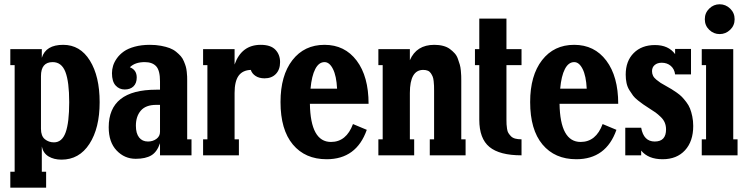

<svg xmlns="http://www.w3.org/2000/svg" viewBox="-20 -720 3467 890"><path d="M193.8 149.9H27.8V76.2H47.9V-418H27.8V-492.2H173.8V-452.1Q192.4 -512.2 272.9 -512.2Q351.6 -512.2 396.7 -439.2Q441.9 -366.2 441.9 -246.1Q441.9 -126 394.5 -53Q347.2 20 265.1 20Q230 20 205.1 5.1Q180.2 -9.8 173.8 -41V76.2H193.8ZM230 -60.1Q267.6 -60.1 284.2 -106Q300.8 -151.9 300.8 -246.1Q300.8 -340.8 283.2 -386.5Q265.6 -432.1 224.1 -432.1Q169.9 -432.1 169.9 -367.2V-123Q169.9 -89.4 188 -74.7Q206.1 -60.1 230 -60.1Z M847.7 -347.2V-74.2H867.7V0H721.7V-56.2Q708 -15.6 681.4 0.2Q654.8 16.1 608.9 16.1Q557.1 16.1 520.5 -22.5Q483.9 -61 483.9 -129.9Q483.9 -304.2 704.1 -304.2H721.7V-342.8Q721.7 -393.6 703.9 -412.8Q686 -432.1 650.9 -432.1Q606 -432.1 582 -408.2Q613.8 -396 613.8 -360.8Q613.8 -334.5 598.9 -319.8Q584 -305.2 558.1 -305.2Q532.7 -305.2 515.9 -323.7Q499 -342.3 499 -380.9Q499 -397.9 504.2 -415Q509.3 -432.1 522 -450Q534.7 -467.8 554 -481.4Q573.2 -495.1 604.5 -503.7Q635.7 -512.2 674.8 -512.2Q702.6 -512.2 726.1 -507.8Q749.5 -503.4 766.4 -497.1Q783.2 -490.7 796.4 -480Q809.6 -469.2 818.1 -459.5Q826.7 -449.7 832.5 -435.5Q838.4 -421.4 841.3 -411.4Q844.2 -401.4 845.7 -387Q847.2 -372.6 847.4 -365.7Q847.7 -358.9 847.7 -347.2ZM666 -64Q688.5 -64 705.1 -76.2Q721.7 -88.4 721.7 -108.9V-233.9H704.1Q655.8 -233.9 632.8 -207.3Q609.9 -180.7 609.9 -137.2Q609.9 -101.6 624.8 -82.8Q639.6 -64 666 -64Z M1188.5 -512.2Q1234.9 -512.2 1256.6 -489.5Q1278.3 -466.8 1278.3 -432.1Q1278.3 -397.5 1258.8 -377.2Q1239.3 -356.9 1206.5 -356.9Q1181.2 -356.9 1164.6 -367.9Q1147.9 -378.9 1142.6 -396Q1104.5 -394.5 1085.9 -368.7Q1067.4 -342.8 1067.4 -289.1V-74.2H1087.4V0H921.4V-74.2H941.4V-418H921.4V-492.2H1067.4V-420.9Q1099.6 -512.2 1188.5 -512.2Z M1514.2 -62Q1585.4 -62 1616.2 -145L1680.2 -118.2Q1632.3 18.1 1494.1 18.1Q1394.5 18.1 1337.4 -50.3Q1280.3 -118.7 1280.3 -247.1Q1280.3 -370.1 1335.4 -441.2Q1390.6 -512.2 1484.4 -512.2Q1578.1 -512.2 1633.3 -439Q1688.5 -365.7 1688.5 -238.8H1416.5Q1419.4 -62 1514.2 -62ZM1484.4 -432.1Q1458 -432.1 1441.4 -400.1Q1424.8 -368.2 1419.4 -309.1H1542.5Q1539.6 -368.2 1523.4 -400.1Q1507.3 -432.1 1484.4 -432.1Z M2118.2 -347.2V-74.2H2138.2V0H1972.2V-74.2H1992.2V-298.8Q1992.2 -314 1991.9 -322.3Q1991.7 -330.6 1990.2 -344Q1988.8 -357.4 1985.6 -365Q1982.4 -372.6 1977.1 -380.6Q1971.7 -388.7 1962.9 -392.3Q1954.1 -396 1941.9 -396Q1879.9 -396 1879.9 -289.1V-74.2H1899.9V0H1733.9V-74.2H1753.9V-418H1733.9V-492.2H1879.9V-440.9Q1910.6 -512.2 1993.2 -512.2Q2015.6 -512.2 2034.2 -507.3Q2052.7 -502.4 2065.4 -492.9Q2078.1 -483.4 2087.6 -472.9Q2097.2 -462.4 2102.5 -447.3Q2107.9 -432.1 2111.3 -420.7Q2114.7 -409.2 2116.2 -392.8Q2117.7 -376.5 2117.9 -368.4Q2118.2 -360.4 2118.2 -347.2Z M2397.5 -492.2V-418H2327.6V-165Q2327.6 -150.9 2328.1 -143.6Q2328.6 -136.2 2330.3 -123.5Q2332 -110.8 2336.4 -103.8Q2340.8 -96.7 2348.1 -88.9Q2355.5 -81.1 2367.9 -77.6Q2380.4 -74.2 2397.5 -74.2V0Q2295.9 0 2248.8 -38.8Q2201.7 -77.6 2201.7 -165V-418H2181.6V-492.2H2201.7V-633.8H2327.6V-492.2Z M2671.4 -62Q2742.7 -62 2773.4 -145L2837.4 -118.2Q2789.6 18.1 2651.4 18.1Q2551.8 18.1 2494.6 -50.3Q2437.5 -118.7 2437.5 -247.1Q2437.5 -370.1 2492.7 -441.2Q2547.9 -512.2 2641.6 -512.2Q2735.4 -512.2 2790.5 -439Q2845.7 -365.7 2845.7 -238.8H2573.7Q2576.7 -62 2671.4 -62ZM2641.6 -432.1Q2615.2 -432.1 2598.6 -400.1Q2582 -368.2 2576.7 -309.1H2699.7Q2696.8 -368.2 2680.7 -400.1Q2664.6 -432.1 2641.6 -432.1Z M3068.4 -320.8Q3084 -312 3093 -306.6Q3102.1 -301.3 3116.9 -290.8Q3131.8 -280.3 3140.9 -271Q3149.9 -261.7 3161.1 -247.1Q3172.4 -232.4 3178.5 -217Q3184.6 -201.7 3189 -180.7Q3193.4 -159.7 3193.4 -136.2Q3193.4 -64.9 3155.3 -23.4Q3117.2 18.1 3051.3 18.1Q2984.9 18.1 2952.1 -22V0H2878.4V-127.9H2952.1Q2963.4 -64 3015.1 -64Q3067.4 -64 3067.4 -120.1Q3067.4 -137.2 3061.5 -151.4Q3055.7 -165.5 3042.7 -178Q3029.8 -190.4 3018.8 -198.5Q3007.8 -206.5 2987.3 -219.2Q2969.7 -230.5 2961.7 -236.1Q2953.6 -241.7 2938 -253.9Q2922.4 -266.1 2914.6 -276.6Q2906.7 -287.1 2897.5 -302Q2888.2 -316.9 2884.3 -335Q2880.4 -353 2880.4 -374Q2880.4 -437 2917.5 -474.1Q2954.6 -511.2 3016.1 -511.2Q3078.6 -511.2 3109.4 -469.2V-493.2H3183.1V-375H3109.4Q3106.4 -399.9 3089.4 -414.6Q3072.3 -429.2 3047.4 -429.2Q3027.3 -429.2 3014.9 -418.7Q3002.4 -408.2 3002.4 -390.1Q3002.4 -378.4 3007.1 -368.9Q3011.7 -359.4 3022.5 -350.6Q3033.2 -341.8 3042.2 -335.9Q3051.3 -330.1 3068.4 -320.8Z M3364.5 -581.8Q3343.8 -562 3315.9 -562Q3288.1 -562 3267.6 -581.8Q3247.1 -601.6 3247.1 -630.9Q3247.1 -660.2 3267.6 -680.2Q3288.1 -700.2 3315.9 -700.2Q3343.8 -700.2 3364.5 -680.2Q3385.3 -660.2 3385.3 -630.9Q3385.3 -601.6 3364.5 -581.8ZM3398.9 0H3232.9V-74.2H3252.9V-418H3232.9V-492.2H3378.9V-74.2H3398.9Z"/></svg>

Font: Margherita Black
Style: Regular
Weight: 900
Designer: James Puckett
Foundry: Dunwich Type Founders
Version: Version 1.008;hotconv 1.0.109;makeotfexe 2.5.65596